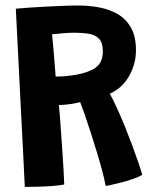

<svg xmlns="http://www.w3.org/2000/svg" viewBox="-20 -684 587 716"><path d="M72.5 13Q70 -43 65.8 -124.2Q61.5 -205.5 56.8 -298.2Q52 -391 47.5 -482.8Q43 -574.5 39 -651.5Q58.5 -653.5 87.2 -655.5Q116 -657.5 149.5 -659.2Q183 -661 215.2 -662.2Q247.5 -663.5 273 -663.5Q311.5 -663.5 349.2 -656.5Q387 -649.5 418.2 -631.8Q449.5 -614 468.2 -581.2Q487 -548.5 487 -496.5Q487 -445 461.2 -400Q435.5 -355 389.5 -334.5Q401 -314 415.2 -283Q429.5 -252 444 -216.5Q458.5 -181 471.8 -145.5Q485 -110 495.2 -80.2Q505.5 -50.5 510.5 -32Q497.5 -24 476.5 -16.8Q455.5 -9.5 433.2 -3.8Q411 2 394.5 5.5Q378 9 374 9.5Q370 -13.5 361 -47.5Q352 -81.5 340.2 -119.8Q328.5 -158 316.8 -194.5Q305 -231 294.8 -260Q284.5 -289 279 -303Q265 -299.5 249.8 -297Q234.5 -294.5 221.2 -293.5Q208 -292.5 199.5 -292Q201 -281 203 -254.8Q205 -228.5 207.5 -193.5Q210 -158.5 212.5 -121.2Q215 -84 217 -51Q219 -18 219.5 4Q202 7.5 176.8 9.5Q151.5 11.5 124 12.2Q96.5 13 72.5 13ZM187.5 -398.5Q205.5 -398.5 223.5 -400Q241.5 -401.5 266 -405.5Q303 -413 324.5 -424.2Q346 -435.5 354.8 -452.5Q363.5 -469.5 363.5 -493Q363.5 -524.5 349.5 -539.2Q335.5 -554 311.5 -558Q287.5 -562 257.5 -562Q249.5 -562 237.2 -561.5Q225 -561 212.2 -559.8Q199.5 -558.5 189 -557.5Q178.5 -556.5 174 -556Q175 -547.5 176.5 -531.2Q178 -515 179.8 -495.2Q181.5 -475.5 183 -456Q184.5 -436.5 185.8 -421Q187 -405.5 187.5 -398.5Z"/></svg>

Font: Grandstander Thin SemiBold
Style: Regular
Weight: 600
Version: Version 1.200